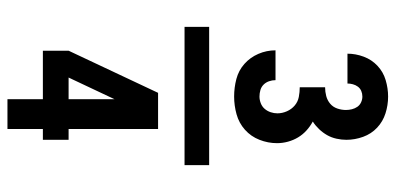

<svg xmlns="http://www.w3.org/2000/svg" viewBox="-293 -600 1061 515"><g transform="rotate(90 237.5 -342.5)"><path d="M423 -307H52V-373H423ZM239 -440Q215 -440 192 -446Q169 -452 151.5 -467.5Q134 -483 124.5 -505Q115 -527 115 -551H195Q195 -542 198 -533.5Q201 -525 207 -519Q213 -513 221.5 -510.5Q230 -508 239 -508Q248 -508 257 -511.5Q266 -515 272 -522Q278 -529 281 -538Q284 -547 284 -556Q284 -569 278.5 -581.5Q273 -594 263 -602.5Q253 -611 240 -613.5Q227 -616 214 -616V-684Q226 -684 237.5 -687Q249 -690 258 -697.5Q267 -705 271 -716.5Q275 -728 275 -740Q275 -748 273 -756Q271 -764 266.5 -770.5Q262 -777 254.5 -780.5Q247 -784 239 -784Q231 -784 224 -781Q217 -778 212.5 -772Q208 -766 206 -758.5Q204 -751 204 -744H124Q124 -766 132 -787.5Q140 -809 156.5 -824.5Q173 -840 195 -846.5Q217 -853 239 -853Q262 -853 284 -846Q306 -839 322.5 -823.5Q339 -808 347 -786Q355 -764 355 -741Q355 -728 352 -714.5Q349 -701 342.5 -689.5Q336 -678 326.5 -668Q317 -658 306 -651Q319 -644 330 -634Q341 -624 348.5 -611.5Q356 -599 360 -584.5Q364 -570 364 -555Q364 -531 355 -508Q346 -485 328 -469Q310 -453 286.5 -446.5Q263 -440 239 -440ZM246 168V73H116V4L229 -236H326V4H355V73H326V168ZM188 4H246V-119Z"/></g></svg>

Font: Iosevka QP
Style: Bold
Weight: 700
Designer: Belleve Invis
Foundry: Belleve Invis
Version: Version 20.0.0; ttfautohint (v1.8.4)